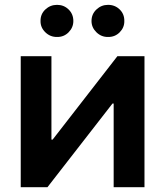

<svg xmlns="http://www.w3.org/2000/svg" viewBox="-20 -780 688 800"><path d="M582 0H453.6V-348.6H448.7L177.7 0H66.4V-545.9H194.3V-198.2H199.2L469.2 -545.9H582ZM217.8 -626Q189.5 -625.5 168.9 -645.5Q148.4 -665.5 148.9 -692.4Q148.4 -721.2 168.9 -740.5Q189.5 -759.8 217.8 -759.8Q246.1 -759.8 265.9 -740.5Q285.6 -721.2 285.6 -692.4Q285.6 -665.5 265.9 -645.5Q246.1 -625.5 217.8 -626ZM430.2 -626Q402.3 -625.5 381.8 -645.5Q361.3 -665.5 361.3 -692.4Q361.3 -721.2 381.8 -740.5Q402.3 -759.8 430.2 -759.8Q459 -759.8 478.8 -740.5Q498.5 -721.2 498 -692.4Q498.5 -665.5 478.8 -645.5Q459 -625.5 430.2 -626Z"/></svg>

Font: Inter Semi Bold
Style: Regular
Weight: 600
Designer: Rasmus Andersson
Foundry: rsms
Version: Version 4.000;git-e0f93cc